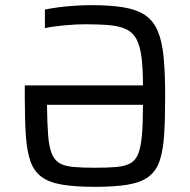

<svg xmlns="http://www.w3.org/2000/svg" viewBox="-20 -716 737 744"><path d="M348 8Q271 8 220.5 -0.5Q170 -9 140.5 -31Q111 -53 97.5 -92.5Q84 -132 80 -193.5Q76 -255 76 -344V-385H534Q534 -450 528.5 -493Q523 -536 510 -562Q497 -588 472.5 -601Q448 -614 408.5 -618Q369 -622 312 -622Q275 -622 231 -618Q187 -614 154 -607V-679Q178 -684 209 -688Q240 -692 272.5 -694Q305 -696 334 -696Q408 -696 459 -687.5Q510 -679 542 -657.5Q574 -636 591 -596.5Q608 -557 614 -495Q620 -433 620 -344Q620 -255 616 -193.5Q612 -132 598.5 -92.5Q585 -53 555.5 -31Q526 -9 475.5 -0.5Q425 8 348 8ZM348 -66Q399 -66 432 -69Q465 -72 485.5 -83.5Q506 -95 516 -121Q526 -147 530 -192.5Q534 -238 534 -310H162Q163 -238 166.5 -192.5Q170 -147 180.5 -121Q191 -95 211 -83.5Q231 -72 265 -69Q299 -66 348 -66Z"/></svg>

Font: Saira Thin
Style: Regular
Weight: 400
Version: Version 1.101